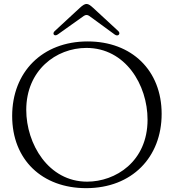

<svg xmlns="http://www.w3.org/2000/svg" viewBox="-20 -954 894 988"><path d="M423.3 14.2C659.1 14.2 811.8 -144.9 811.8 -367.9C811.8 -592.3 657.7 -740.8 431.1 -740.8C197.4 -740.8 42.6 -583.1 42.6 -357.2C42.6 -131.4 197.4 14.2 423.3 14.2ZM115.1 -388.5C115.1 -591.6 267.8 -707.4 424.7 -707.4C625 -707.4 739.3 -517.8 739.3 -338.1C739.3 -122.2 573.9 -19.2 428.3 -19.2C228.7 -19.2 115.1 -213.8 115.1 -388.5ZM261.4 -794C247.2 -780.9 259.2 -763.8 277.7 -777L410.9 -871.8C420.5 -878.6 430.4 -878.6 439.6 -871.8L570.3 -776.3C588.1 -763.1 602.6 -781.2 588.8 -794L459.5 -913.4C431.5 -938.9 421.5 -941.8 390.6 -913.4Z"/></svg>

Font: Margiela Serif Light
Style: Regular
Weight: 300
Designer: Andreas Faust, Stefan Endress
Version: Version 1.002;FEAKit 1.0